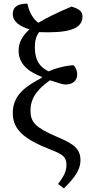

<svg xmlns="http://www.w3.org/2000/svg" viewBox="-20 -823 486 1052"><path d="M330 209C393 148 421 104 421 54C421 -21 359 -44 284 -77C173 -126 147 -153 147 -219C148 -295 196 -342 254 -383C299 -369 323 -360 337 -360C374 -359 403 -378 403 -415C403 -429 399 -449 384 -465C360 -466 301 -456 246 -432C200 -455 171 -489 171 -564C171 -599 177 -623 194 -647C343 -641 432 -660 432 -732C432 -758 419 -772 372 -787C296 -755 236 -726 190 -698C165 -717 141 -750 130 -803C87 -803 50 -792 50 -745C50 -703 92 -677 142 -662C101 -626 82 -589 82 -545C82 -458 160 -421 209 -402V-397C131 -355 50 -308 50 -204C50 -112 112 -60 260 -2C322 22 344 36 344 80C344 106 338 134 298 185Z"/></svg>

Font: Noto Serif
Style: Regular
Weight: 400
Designer: Monotype Design Team
Foundry: Monotype Imaging Inc.
Version: Version 2.015